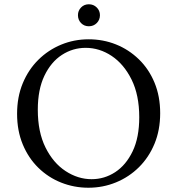

<svg xmlns="http://www.w3.org/2000/svg" viewBox="-20 -864 830 899"><path d="M395 -680Q463 -680 523 -656Q583 -632 630 -586.5Q677 -541 703.5 -477Q730 -413 730 -334Q730 -255 703.5 -191Q677 -127 630.5 -81Q584 -35 523 -10Q462 15 394 15Q327 15 266.5 -9Q206 -33 159.5 -78.5Q113 -124 86.5 -188Q60 -252 60 -331Q60 -410 86.5 -474Q113 -538 159.5 -584Q206 -630 266.5 -655Q327 -680 395 -680ZM409 -25Q469 -25 519.5 -58Q570 -91 601 -155.5Q632 -220 632 -315Q632 -419 596 -491.5Q560 -564 503 -602Q446 -640 381 -640Q321 -640 270 -607Q219 -574 188 -509.5Q157 -445 157 -350Q157 -246 193 -173.5Q229 -101 287 -63Q345 -25 409 -25ZM396 -741Q374 -741 359.5 -756Q345 -771 345 -793Q345 -814 359.5 -829Q374 -844 396 -844Q418 -844 433 -829Q448 -814 448 -793Q448 -771 433 -756Q418 -741 396 -741Z"/></svg>

Font: Bona Nova
Style: Regular
Weight: 400
Designer: Mateusz Machalski
Foundry: Capitalics
Version: Version 4.001; ttfautohint (v1.8.3)